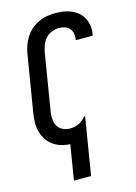

<svg xmlns="http://www.w3.org/2000/svg" viewBox="-140 -816 780 1104"><g transform="rotate(-15 250.0 -264.0)"><path d="M158 215 192 7Q164 6 138 -2Q112 -10 91 -25.5Q70 -41 55.5 -63Q41 -85 34 -111Q27 -137 27.5 -165Q28 -193 33 -222L88 -556Q92 -581 100.5 -605.5Q109 -630 123 -652.5Q137 -675 157.5 -693Q178 -711 202 -722.5Q226 -734 251 -738.5Q276 -743 301 -743Q326 -743 351 -739.5Q376 -736 398 -726.5Q420 -717 438 -701.5Q456 -686 467 -664.5Q478 -643 481 -618Q484 -593 479 -568Q479 -566 479 -564.5Q479 -563 478 -562H378Q378 -562 378 -563Q378 -564 378 -565Q381 -583 378 -600.5Q375 -618 364 -631Q353 -644 336 -649.5Q319 -655 301 -655Q280 -655 258.5 -646.5Q237 -638 222 -621.5Q207 -605 199 -584Q191 -563 187 -542L132 -207Q128 -184 129 -161Q130 -138 140.5 -119Q151 -100 171 -90Q191 -80 215 -80Q227 -80 240 -82.5Q253 -85 265.5 -90.5Q278 -96 289 -105Q300 -114 309 -125L310 -126H316L260 215Z"/></g></svg>

Font: Iosevka SS04 Semibold
Style: Italic
Weight: 600
Italic angle: -9°
Monospace: yes
Designer: Belleve Invis
Foundry: Belleve Invis
Version: Version 19.0.0; ttfautohint (v1.8.4)